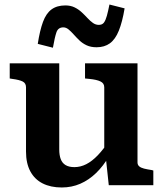

<svg xmlns="http://www.w3.org/2000/svg" viewBox="-20 -819 722 849"><path d="M242 -539V-158Q242 -133 248.5 -115.5Q255 -98 270 -89Q285 -80 309 -80Q336 -80 361.5 -93Q387 -106 412.5 -132.5Q438 -159 464 -199L462 -128Q437 -85 405 -54Q373 -23 335 -6.5Q297 10 253 10Q204 10 168.5 -8Q133 -26 114 -61.5Q95 -97 95 -149V-433Q95 -451 80.5 -458.5Q66 -466 35 -470L23 -472V-539ZM588 -539V-101Q588 -90 595.5 -83.5Q603 -77 617 -73.5Q631 -70 651 -67L658 -65V0H461L448 -121L441 -127V-433Q441 -451 424 -459Q407 -467 376 -470L356 -472V-539ZM407 -610Q382 -610 363.5 -618.5Q345 -627 331 -640.5Q317 -654 305.5 -667Q294 -680 283 -689Q272 -698 260 -698Q237 -698 229.5 -676Q222 -654 214 -608L147 -625Q156 -684 170 -722Q184 -760 208 -777.5Q232 -795 269 -795Q292 -795 309.5 -786.5Q327 -778 341 -765Q355 -752 367 -739Q379 -726 391 -717.5Q403 -709 417 -709Q432 -709 439.5 -719Q447 -729 452.5 -749Q458 -769 464 -799L531 -782Q521 -722 505.5 -683.5Q490 -645 466 -627.5Q442 -610 407 -610Z"/></svg>

Font: Roboto Serif 20pt SemiBold
Style: Regular
Weight: 600
Version: Version 1.008